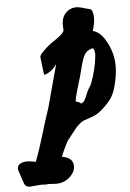

<svg xmlns="http://www.w3.org/2000/svg" viewBox="-146 -650 644 952"><g transform="rotate(-5 175.5 -174.0)"><path d="M306.6 -386.7Q292 -374 284.2 -353.5Q276.4 -333 267.6 -296.9Q258.8 -260.7 251 -237.3Q247.1 -221.7 237.8 -191.9Q228.5 -162.1 226.6 -142.6Q231.4 -140.6 235.8 -139.2Q240.2 -137.7 242.7 -136.7Q245.1 -135.7 247.1 -134.8Q249 -133.8 249.5 -132.8Q250 -131.8 251 -130.9Q251 -129.9 252 -129.9H252.9Q264.6 -133.8 270.5 -144Q276.4 -154.3 285.2 -176.3Q293.9 -198.2 308.6 -218.8Q336.9 -291 343.8 -363.3Q342.8 -397.5 332 -397.5Q325.2 -397.5 306.6 -386.7ZM3.9 138.7Q25.4 82 46.9 9.8Q68.4 -62.5 89.8 -126L146.5 -335.9Q129.9 -310.5 104.5 -295.9Q91.8 -288.1 82 -288.1L71.3 -377Q73.2 -386.7 77.1 -390.6Q109.4 -427.7 148.4 -452.6Q187.5 -477.5 196.3 -495.1Q196.3 -496.1 196.8 -498Q197.3 -500 197.3 -502Q197.3 -504.9 196.8 -513.2Q196.3 -521.5 196.3 -526.4Q196.3 -571.3 227.5 -593.8Q246.1 -607.4 269.5 -607.4Q284.2 -607.4 304.2 -601.1Q324.2 -594.7 327.1 -594.7Q338.9 -592.8 343.8 -588.4Q348.6 -584 350.6 -573.2Q353.5 -558.6 353.5 -545.9Q353.5 -526.4 347.7 -505.9Q341.8 -485.4 341.8 -483.4Q374 -474.6 397.5 -439.5Q439.5 -374 439.5 -300.8Q439.5 -254.9 423.8 -197.3Q414.1 -161.1 396 -136.7Q377.9 -112.3 345.7 -85Q323.2 -65.4 289.1 -55.2Q254.9 -44.9 245.1 -37.1Q229.5 -25.4 217.8 -11.7Q206.1 2 192.9 20Q179.7 38.1 168.9 50.8Q145.5 95.7 134.8 125Q190.4 133.8 190.4 175.8Q190.4 207 159.2 233.4Q131.8 255.9 94.7 255.9Q87.9 255.9 75.7 254.9Q63.5 253.9 58.6 253.9Q49.8 253.9 45.9 254.9H42Q34.2 254.9 28.3 254.4Q22.5 253.9 21.5 253.9Q15.6 253.9 -38.1 258.8Q-56.6 257.8 -63.5 242.2L-86.9 171.9Q-87.9 168 -87.9 164.1Q-87.9 148.4 -73.2 140.6Q-58.6 132.8 -40 132.8Q-31.2 132.8 -21 134.3Q-10.7 135.7 -3.9 137.2Q2.9 138.7 3.9 138.7Z"/></g></svg>

Font: Essays1743
Style: BoldItalic
Weight: 700
Italic angle: -10°
Designer: Based on the typeface in a 1743 English translation of the essays of Montaigne.  PostScript/TrueType font designed by Jo
Version: Version 002.100